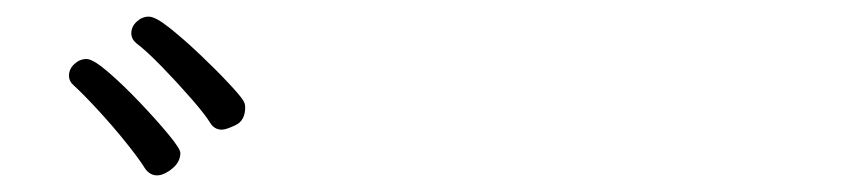

<svg xmlns="http://www.w3.org/2000/svg" viewBox="-20 -821 1040 231"><path d="M275 -692Q275 -676 263.5 -670.5Q252 -665 247 -665Q238 -665 233 -673Q227 -683 210 -702.5Q193 -722 174.5 -741Q156 -760 144 -769Q138 -774 138 -781Q138 -789 144.5 -795Q151 -801 159 -801Q167 -801 184 -787.5Q201 -774 220.5 -755.5Q240 -737 254.5 -721.5Q269 -706 272 -701Q275 -697 275 -692ZM187 -618Q185 -616 179.5 -613Q174 -610 169 -610Q160 -610 154 -619Q148 -629 132 -649Q116 -669 98 -688.5Q80 -708 69 -718Q63 -723 63 -730Q63 -738 69.5 -744Q76 -750 84 -750Q92 -750 110 -734.5Q128 -719 148 -698Q168 -677 182.5 -659.5Q197 -642 197 -637Q197 -626 187 -618Z"/></svg>

Font: Moon Stars Kai HW Light
Style: Regular
Weight: 300
Designer: GuiWonder
Version: Version 1.101